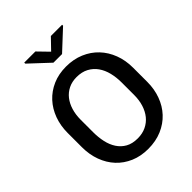

<svg xmlns="http://www.w3.org/2000/svg" viewBox="-257 -1060 1206 1206"><g transform="rotate(-45 346.0 -457.0)"><path d="M343.5 10.5Q278 10.5 225 -12.2Q172 -35 134.5 -75.2Q97 -115.5 76.5 -171Q56 -226.5 56 -292V-418.5Q56 -482.5 76.2 -537.8Q96.5 -593 134 -633.8Q171.5 -674.5 224.5 -697.8Q277.5 -721 343.5 -721Q409.5 -721 463.8 -698Q518 -675 556.2 -634.5Q594.5 -594 615.5 -538.8Q636.5 -483.5 636.5 -418.5V-292Q636.5 -228 616.2 -172.8Q596 -117.5 558 -76.8Q520 -36 465.8 -12.8Q411.5 10.5 343.5 10.5ZM343.5 -83Q385.5 -83 418.2 -98.8Q451 -114.5 473.5 -142.2Q496 -170 508 -208.2Q520 -246.5 520 -292V-403.5Q520 -449 510 -489.5Q500 -530 478.5 -560.8Q457 -591.5 423.5 -609.5Q390 -627.5 343.5 -627.5Q303 -627.5 271 -611.8Q239 -596 217.2 -568.2Q195.5 -540.5 184 -502.5Q172.5 -464.5 172.5 -419.5V-308Q172.5 -263 181.5 -222.2Q190.5 -181.5 210.8 -150.5Q231 -119.5 263.5 -101.2Q296 -83 343.5 -83ZM381.5 -794H305L175.5 -915V-924H274.5L343.5 -853L412 -924H512V-915.5Z"/></g></svg>

Font: Roberto Sans Medium
Style: Regular
Weight: 500
Designer: Google (font) & Cristiano Sobral (main changes)
Version: Version 1.000;October 12, 2021;FontCreator 14.0.0.2814 64-bi